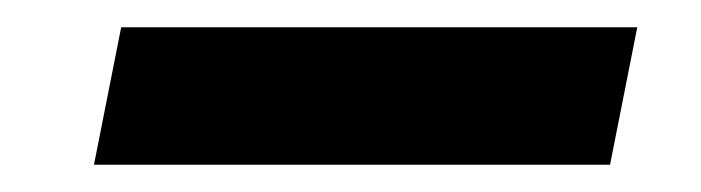

<svg xmlns="http://www.w3.org/2000/svg" viewBox="-20 -354 515 141"><path d="M69 -334H448L428 -233H49Z"/></svg>

Font: Trirong Black
Style: Italic
Weight: 900
Italic angle: -12°
Designer: Katatrad Team
Foundry: CadsonDemak
Version: Version 1.001